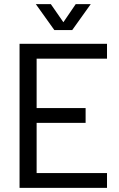

<svg xmlns="http://www.w3.org/2000/svg" viewBox="-20 -913 576 933"><path d="M75 0H500V-72H158V-316H396V-388H158V-628H500V-700H75ZM154 -893 244 -767H331L421 -893H348L288 -805L227 -893Z"/></svg>

Font: Vanilla Cream Book
Style: Regular
Weight: 400
Designer: Jeremy Tribby, Jinavaṁso
Foundry: Tribby Type
Version: Version 1.422;Glyphs 3.1.2 (3151)